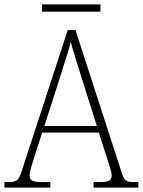

<svg xmlns="http://www.w3.org/2000/svg" viewBox="-22 -850 647 870"><path d="M168 -797H433V-830H168ZM-2 0H206V-25H168C122 -25 112 -35 112 -56C112 -75 128 -119 134 -140L169 -249H426L463 -133C469 -113 484 -73 484 -56C484 -34 475 -25 430 -25H402V0H605V-25H590C549 -25 541 -30 529 -69L320 -714H285L81 -89C64 -33 57 -25 16 -25H-2ZM179 -279 252 -506C267 -557 291 -625 298 -660C310 -620 329 -556 349 -494L417 -279Z"/></svg>

Font: Noto Serif Myanmar SemiCondensed ExtraLight
Style: Regular
Weight: 200
Width: 4
Designer: Ben Mitchell and the Monotype Design Team
Foundry: Monotype Imaging Inc.
Version: Version 2.106